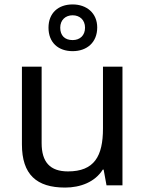

<svg xmlns="http://www.w3.org/2000/svg" viewBox="-20 -837 658 867"><path d="M308 -606C372 -606 419 -645 419 -713C419 -778 371 -817 308 -817C243 -817 199 -778 199 -712C199 -645 243 -606 308 -606ZM308 -656C272 -656 252 -677 252 -712C252 -747 276 -768 308 -768C340 -768 364 -747 364 -712C364 -677 341 -656 308 -656ZM533 -536H445V-257C445 -132 406 -63 287 -63C206 -63 168 -105 168 -191V-536H79V-185C79 -49 145 10 274 10C343 10 409 -15 444 -71H448L461 0H533Z"/></svg>

Font: Noto Sans Bengali
Style: Regular
Weight: 400
Designer: Jelle Bosma - Monotype Design Team
Foundry: Monotype Imaging Inc.
Version: Version 2.003